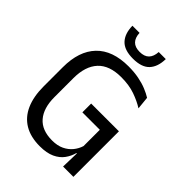

<svg xmlns="http://www.w3.org/2000/svg" viewBox="-238 -939 1066 1066"><g transform="rotate(45 295.0 -406.5)"><path d="M272 12Q199.5 12 150.5 -17.2Q101.5 -46.5 76.8 -102.5Q52 -158.5 52 -238V-389Q52 -515 116.8 -582.8Q181.5 -650.5 307 -650.5Q352 -650.5 388.8 -643.2Q425.5 -636 454 -624.2Q482.5 -612.5 503 -599.5L510.5 -524.5Q476 -546.5 429.2 -563Q382.5 -579.5 321 -579.5Q228 -579.5 182.2 -530Q136.5 -480.5 136.5 -387.5V-238.5Q136.5 -152.5 176.8 -105.8Q217 -59 297.5 -59Q338.5 -59 367.8 -73Q397 -87 415.8 -110Q434.5 -133 443 -160.5V-318L456.5 -288.5H306V-357.5H524V-105L442.5 -105.5Q434.5 -74.5 415 -47.5Q395.5 -20.5 360.5 -4.2Q325.5 12 272 12ZM446.5 -132H524V0H443ZM293.5 -697.5Q226 -697.5 194.8 -730.5Q163.5 -763.5 162.5 -825H218.5Q220 -788.5 238.5 -769.5Q257 -750.5 293.5 -750.5Q330 -750.5 348.5 -769.5Q367 -788.5 369 -825H424.5Q423.5 -763.5 392.5 -730.5Q361.5 -697.5 293.5 -697.5Z"/></g></svg>

Font: Anek Latin
Style: Regular
Weight: 400
Designer: Yesha Goshar
Foundry: Ek Type
Version: Version 1.003